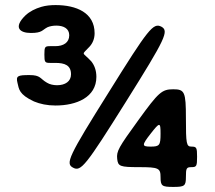

<svg xmlns="http://www.w3.org/2000/svg" viewBox="-20 -737 848 757"><path d="M476 -335C634 -587 647 -615 616 -632C584 -648 565 -624 408 -372C250 -120 237 -92 268 -76C299 -59 318 -83 476 -335ZM713 -272C713 -375 708 -385 663 -385C618 -385 605 -373 526 -264C447 -155 439 -141 442 -111C445 -81 453 -78 529 -78C605 -78 613 -74 613 -39C613 -4 618 0 663 0C708 0 713 -4 713 -39C713 -74 715 -78 735 -78C755 -78 757 -82 757 -119C757 -155 755 -159 735 -159C715 -159 713 -169 713 -272ZM574 -210C610 -256 613 -256 613 -210C613 -164 609 -159 574 -159C539 -159 538 -164 574 -210ZM260 -444C260 -416 237 -401 205 -401C191 -401 176 -404 165 -411C137 -427 141 -441 96 -441C50 -441 42 -438 49 -410C55 -386 54 -365 114 -337C138 -327 166 -321 199 -321C281 -321 360 -353 360 -434C360 -460 352 -480 340 -495C303 -535 300 -517 333 -553C345 -566 353 -584 353 -606C353 -687 281 -717 199 -717C179 -717 160 -715 143 -710C119 -703 97 -692 80 -676C32 -629 57 -607 102 -607C147 -607 146 -619 168 -630C178 -634 190 -636 202 -636C230 -636 253 -625 253 -598C253 -569 230 -555 198 -555H177C157 -555 155 -552 155 -522C155 -492 157 -489 177 -489H198C235 -489 260 -480 260 -444Z"/></svg>

Font: Asimov Print
Style: A
Weight: 500
Designer: Google
Version: Version 2.000980: 2014